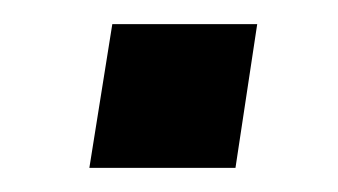

<svg xmlns="http://www.w3.org/2000/svg" viewBox="-20 -354 280 159"><path d="M54 -215 73 -334H193L175 -215Z"/></svg>

Font: Winston Medium
Style: Italic
Weight: 500
Italic angle: -9°
Designer: Original fonts by Vernon Adams / Changes by Cristiano Sobral
Foundry: Original fonts by Vernon Adams / Changes by Cristiano Sobral
Version: Version 2.503;July 17, 2020;FontCreator 13.0.0.2655 64-bit